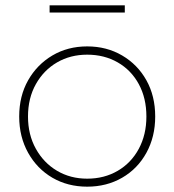

<svg xmlns="http://www.w3.org/2000/svg" viewBox="-20 -697 654 720"><path d="M307 3Q234 3 176.5 -30.5Q119 -64 85.5 -124Q52 -184 52 -260Q52 -337 85.5 -396Q119 -455 176.5 -489Q234 -523 307 -523Q380 -523 438 -489Q496 -455 529 -396Q562 -337 562 -260Q562 -184 529 -124Q496 -64 438 -30.5Q380 3 307 3ZM307 -27Q371 -27 421.5 -56.5Q472 -86 500.5 -139Q529 -192 529 -260Q529 -329 500.5 -381.5Q472 -434 421.5 -463Q371 -492 307 -492Q244 -492 194 -463Q144 -434 114.5 -381.5Q85 -329 85 -260Q85 -192 114.5 -139Q144 -86 194 -56.5Q244 -27 307 -27ZM166 -650V-677H448V-650Z"/></svg>

Font: Montserrat Thin ExtraLight
Style: Regular
Weight: 250
Version: Version 9.000